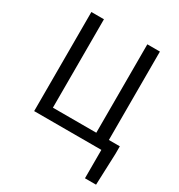

<svg xmlns="http://www.w3.org/2000/svg" viewBox="-215 -876 1147 1230"><g transform="rotate(30 358.5 -261.5)"><path d="M607 -79V-733H514V-79H193V-733H100V0H597V210H679L688 -23V-79Z"/></g></svg>

Font: Source Han Sans KR Regular
Style: Regular
Weight: 400
Designer: Ryoko NISHIZUKA (kana & ideographs); Paul D. Hunt (Latin, Greek & Cyrillic); Wenlong ZHANG (bopomofo); Sandoll Communica
Foundry: Adobe Systems Incorporated
Version: Version 1.004;PS 1.004;hotconv 1.0.82;makeotf.lib2.5.63406